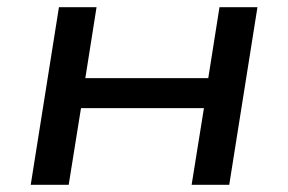

<svg xmlns="http://www.w3.org/2000/svg" viewBox="-20 -511 796 531"><path d="M65 0 143 -491H247L216 -295H556L587 -491H692L614 0H510L544 -212H204L170 0Z"/></svg>

Font: Nunito Sans 10pt Expanded Medium
Style: Italic
Weight: 500
Width: 7
Italic angle: -9°
Designer: Vernon Adams
Foundry: Vernon Adams
Version: Version 3.101;gftools[0.9.27]